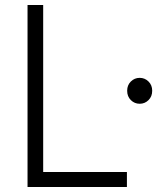

<svg xmlns="http://www.w3.org/2000/svg" viewBox="-20 -747 653 767"><path d="M90 0V-727H152.5V-60H487V0ZM538 -332.5Q517.5 -332.5 502.8 -347Q488 -361.5 488 -384.5Q488 -407 502.8 -421.5Q517.5 -436 538 -436Q558.5 -436 573.2 -421.5Q588 -407 588 -384.5Q588 -361.5 573.2 -347Q558.5 -332.5 538 -332.5Z"/></svg>

Font: Spline Sans Light
Style: Regular
Weight: 300
Designer: Eben Sorkin, Mirko Velimirovic
Foundry: Sorkin Type
Version: Version 1.000; ttfautohint (v1.8.3)